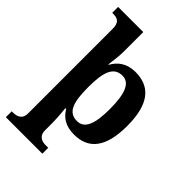

<svg xmlns="http://www.w3.org/2000/svg" viewBox="-287 -870 1220 1220"><g transform="rotate(45 322.5 -260.0)"><path d="M13 240H341V187H319C290 187 248 179 248 122V53C248 11 240 -68 240 -68H247C276 -19 321 12 397 12C527 12 598 -73 598 -266C598 -460 526 -546 393 -546C316 -546 269 -510 240 -458H236C236 -458 248 -539 248 -576V-760H22V-707H29C67 -707 96 -698 96 -637V122C96 179 54 187 25 187H13ZM350 -62C271 -62 248 -128 248 -266C248 -398 271 -471 351 -471C417 -471 444 -398 444 -265C444 -129 417 -62 350 -62Z"/></g></svg>

Font: Noto Serif NP Hmong
Style: Bold
Weight: 700
Designer: Dalton Maag Ltd
Foundry: Dalton Maag Ltd
Version: Version 1.001